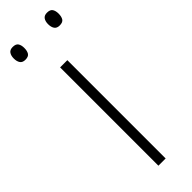

<svg xmlns="http://www.w3.org/2000/svg" viewBox="-257 -773 732 732"><g transform="rotate(-45 109.0 -407.5)"><path d="M128 -51H89V-581H128ZM-12 -730Q-12 -745 -5.5 -754.5Q1 -764 16 -764Q33 -764 39 -754.5Q45 -745 45 -730Q45 -714 39 -704.5Q33 -695 16 -695Q1 -695 -5.5 -704.5Q-12 -714 -12 -730ZM173 -730Q173 -745 179.5 -754.5Q186 -764 201 -764Q218 -764 224 -754.5Q230 -745 230 -730Q230 -714 224 -704.5Q218 -695 201 -695Q186 -695 179.5 -704.5Q173 -714 173 -730Z"/></g></svg>

Font: Noto Sans Tamil UI ExtraLight
Style: Regular
Weight: 200
Designer: Jelle Bosma - Monotype Design Team
Foundry: Monotype Imaging Inc.
Version: Version 2.004; ttfautohint (v1.8.4.7-5d5b)